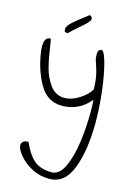

<svg xmlns="http://www.w3.org/2000/svg" viewBox="-160 -728 877 1279"><g transform="rotate(15 278.0 -89.0)"><path d="M71 315Q67 293 81.5 281Q96 269 118 271Q149 345 192 385Q235 425 315 427Q371 428 404.5 355.5Q438 283 452 178.5Q466 74 466 -27Q466 -79 463 -112Q387 -19 269 -19Q167 -19 112.5 -116Q58 -213 42 -335Q40 -347 40 -369Q40 -432 81 -432Q85 -432 92 -382Q103 -303 119 -240Q135 -177 172.5 -125.5Q210 -74 272 -74Q321 -74 372.5 -106.5Q424 -139 447 -179Q447 -255 427.5 -315.5Q408 -376 407 -380Q405 -402 405 -408Q405 -428 411.5 -437Q418 -446 431 -446Q445 -446 463 -389Q481 -332 495 -240Q509 -148 514 -48Q516 4 516 29Q516 221 468.5 347Q421 473 314 473Q246 473 192.5 444Q139 415 107 377Q75 339 71 315ZM158 -519Q158 -539 190 -568Q222 -597 272 -634L294 -651Q312 -642 312 -630Q312 -618 297.5 -602Q283 -586 249 -557Q209 -523 182 -496Q167 -496 162.5 -500Q158 -504 158 -519Z"/></g></svg>

Font: Indie Flower
Style: Regular
Weight: 400
Designer: Kimberly Geswein
Foundry: Kimberly Geswein
Version: Version 2.000